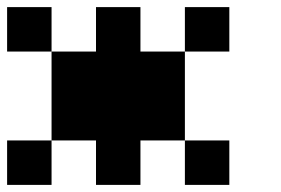

<svg xmlns="http://www.w3.org/2000/svg" viewBox="-20 -520 790 540"><path d="M0 -375V-500H125V-375H250V-500H375V-375H500V-125H375V0H250V-125H125V-375ZM500 -375V-500H625V-375ZM125 -125V0H0V-125ZM625 -125V0H500V-125Z"/></svg>

Font: Tiny5
Style: Regular
Weight: 400
Designer: Stefan Schmidt
Foundry: Made with Bits'n'Picas by Kreative Software
Version: Version 1.002; ttfautohint (v1.8.4.7-5d5b)